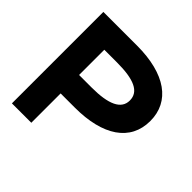

<svg xmlns="http://www.w3.org/2000/svg" viewBox="-152 -721 861 861"><g transform="rotate(45 279.0 -290.0)"><path d="M248 -580H35V0H158V-186H248C425 -186 530 -256 530 -383C530 -506 429 -580 248 -580ZM238 -303H158V-463H238C346 -463 400 -439 400 -383C400 -328 344 -303 238 -303Z"/></g></svg>

Font: Charger
Style: Hemi
Weight: 900
Designer: Jasper
Foundry: Cannot Into Space Fonts
Version: Version 0.99